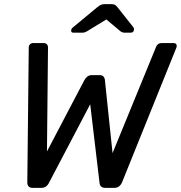

<svg xmlns="http://www.w3.org/2000/svg" viewBox="-20 -908 874 928"><path d="M138 0Q112 0 112 -27L119 -679Q119 -688 125 -694Q131 -700 141 -700H190Q201 -700 206.5 -694Q212 -688 212 -679L207 -176L388 -521Q392 -529 401 -537Q410 -545 425 -545H461Q475 -545 481 -537Q487 -529 487 -521L524 -168L735 -683Q742 -700 763 -700H817Q830 -700 833 -692Q836 -684 831 -674L570 -27Q558 0 533 0H489Q463 0 461 -25L416 -404L217 -25Q212 -14 202.5 -7Q193 0 180 0ZM335 -750Q323 -750 324 -761Q324 -769 333 -776L450 -873Q462 -883 470 -885.5Q478 -888 486 -888H518Q527 -888 533.5 -885.5Q540 -883 548 -873L624 -777Q629 -770 627 -762Q625 -750 611 -750H583Q571 -750 562 -757L494 -814L401 -757Q395 -754 390 -752Q385 -750 378 -750Z"/></svg>

Font: Lubike
Style: Italic
Weight: 400
Italic angle: -12°
Foundry: Honoka55
Version: Version 1.000;July 22, 2022;FontCreator 14.0.0.2862 64-bit